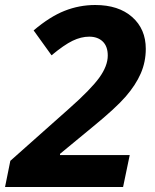

<svg xmlns="http://www.w3.org/2000/svg" viewBox="-44 -744 615 764"><path d="M445.8 0H-23.9L-2.9 -104L230 -311Q317.9 -388.7 351.3 -435.3Q384.8 -481.9 384.8 -522.9Q384.8 -559.6 364.7 -578.9Q344.7 -598.1 311 -598.1Q278.8 -598.1 244.9 -581.8Q210.9 -565.4 161.1 -523.9L89.8 -623Q154.3 -677.7 212.9 -700.9Q271.5 -724.1 335 -724.1Q427.7 -724.1 481.9 -676.3Q536.1 -628.4 536.1 -549.8Q536.1 -497.6 516.1 -451.7Q496.1 -405.8 456.3 -359.9Q416.5 -314 326.2 -240.2L194.8 -131.8V-127H472.2Z"/></svg>

Font: TypoPRO Open Sans
Style: Bold Italic
Weight: 700
Italic angle: -12°
Foundry: Ascender Corporation
Version: Version 1.10